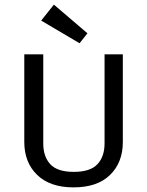

<svg xmlns="http://www.w3.org/2000/svg" viewBox="-20 -795 636 830"><path d="M167 -560V-175Q167 -118 197.5 -85Q228 -52 299 -52Q370 -52 401 -85Q432 -118 432 -175V-560H511V-181Q511 -93 456 -39Q401 15 298 15Q196 15 140.5 -39Q85 -93 85 -181V-560ZM358 -651 324 -608 158 -706 213 -775Z"/></svg>

Font: Carrois Gothic SC
Style: Regular
Weight: 400
Designer: Ralph du Carrois
Foundry: Ralph du Carrois
Version: Version 1.002